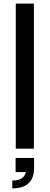

<svg xmlns="http://www.w3.org/2000/svg" viewBox="-20 -820 274 1059"><path d="M67 -800H167V0H67ZM168 105Q168 219 48 219V176Q77 176 96.5 165.5Q116 155 123 129H66V51H168Z"/></svg>

Font: Cooper Hewitt
Style: Regular
Weight: 707
Designer: Village Type and Design LLC
Foundry: Cooper Hewitt Smithsonian Design Museum
Version: 1.000